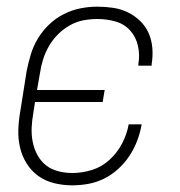

<svg xmlns="http://www.w3.org/2000/svg" viewBox="-20 -548 540 576"><path d="M197 8Q169 8 142.5 1.5Q116 -5 95 -20Q74 -35 60 -57.5Q46 -80 40 -106Q34 -132 35 -159.5Q36 -187 41 -215L60 -335Q65 -360 72.5 -385Q80 -410 94 -433Q108 -456 128 -475Q148 -494 172 -506Q196 -518 221.5 -523Q247 -528 272 -528Q296 -528 319.5 -524.5Q343 -521 363.5 -511Q384 -501 400.5 -485Q417 -469 426 -448.5Q435 -428 437 -404Q439 -380 435 -356Q435 -355 435 -353.5Q435 -352 435 -351H395Q395 -352 395 -353Q395 -354 395 -355Q400 -383 394 -410Q388 -437 370.5 -456.5Q353 -476 326.5 -483.5Q300 -491 272 -491Q251 -491 230 -487Q209 -483 189.5 -472Q170 -461 154 -445Q138 -429 127 -410Q116 -391 109.5 -370.5Q103 -350 100 -329L91 -278H294L288 -242H85L80 -209Q76 -187 75 -165.5Q74 -144 78 -123Q82 -102 92 -83.5Q102 -65 117.5 -52.5Q133 -40 154 -34.5Q175 -29 197 -29Q226 -29 255.5 -38Q285 -47 308.5 -68.5Q332 -90 346.5 -118Q361 -146 366 -175H405Q401 -151 392 -127Q383 -103 369 -81.5Q355 -60 335.5 -42Q316 -24 293 -12.5Q270 -1 245.5 3.5Q221 8 197 8Z"/></svg>

Font: Iosevka SS04 XLt Obl
Style: Regular
Weight: 200
Italic angle: -9°
Monospace: yes
Designer: Belleve Invis
Foundry: Belleve Invis
Version: Version 19.0.0; ttfautohint (v1.8.4)